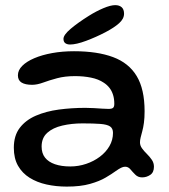

<svg xmlns="http://www.w3.org/2000/svg" viewBox="-20 -660 642 729"><path d="M233.5 48.5Q193 48.5 156.8 40.5Q120.5 32.5 92.5 15Q64.5 -2.5 48.5 -30.5Q32.5 -58.5 32.5 -99Q32.5 -145 55 -174.5Q77.5 -204 116.2 -220.8Q155 -237.5 203.5 -244Q252 -250.5 304 -250.5Q320 -250.5 336.5 -249.5Q353 -248.5 367.8 -247.5Q382.5 -246.5 392 -246.5Q405 -246.5 409.5 -250.8Q414 -255 414 -265.5Q414 -285 409.2 -300Q404.5 -315 395.5 -326.5Q386.5 -338 374 -346Q354 -359.5 325.8 -365.2Q297.5 -371 265 -371Q226.5 -371 196.8 -363Q167 -355 144 -346.5Q121 -338 102 -338Q76 -338 62 -346.5Q48 -355 48 -374Q48 -393.5 64.5 -410Q81 -426.5 110.2 -439Q139.5 -451.5 178.2 -458.5Q217 -465.5 261 -465.5Q349.5 -465.5 409.2 -443.2Q469 -421 499 -371.2Q529 -321.5 529 -237.5Q529 -212.5 526.5 -194Q524 -175.5 520.2 -161.8Q516.5 -148 514 -138Q511.5 -128 511.5 -119.5Q511.5 -107.5 519.2 -96.8Q527 -86 537.8 -75.5Q548.5 -65 556.5 -53.2Q564.5 -41.5 564.5 -27Q564.5 -5.5 550.5 4Q536.5 13.5 519.5 13.5Q504 13.5 493.8 3.2Q483.5 -7 475.2 -17Q467 -27 455 -27Q448 -27 439.8 -23Q431.5 -19 419.5 -10.5Q404.5 0.5 381.2 14.2Q358 28 322 38.2Q286 48.5 233.5 48.5ZM247 -28Q278 -28 307 -37.8Q336 -47.5 359 -64.8Q382 -82 395.5 -105.2Q409 -128.5 409 -155.5Q409 -172.5 397.8 -180Q386.5 -187.5 361 -189.5Q335.5 -191.5 293.5 -191.5Q252 -191.5 216.5 -183.2Q181 -175 159.5 -155.8Q138 -136.5 138 -103.5Q138 -78 151 -61.5Q164 -45 188.5 -36.5Q213 -28 247 -28ZM246 -491Q235 -491 228 -496Q221 -501 221 -512.5Q221 -527.5 248.5 -550.8Q276 -574 317.5 -600Q344.5 -617 372.2 -628.8Q400 -640.5 417.5 -640.5Q433 -640.5 442 -632.5Q451 -624.5 451 -608Q451 -588.5 432.2 -571.8Q413.5 -555 380 -537.5Q344.5 -519 307 -505Q269.5 -491 246 -491Z"/></svg>

Font: Gluten
Style: Regular
Weight: 400
Designer: Tyler Finck
Foundry: Etcetera Type Company
Version: Version 1.300